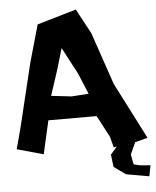

<svg xmlns="http://www.w3.org/2000/svg" viewBox="-58 -743 782 964"><g transform="rotate(-5 333.0 -261.0)"><path d="M3.9 -21.5 136.7 15.6 174.8 -152.3H418L475.6 -43L490.2 11.7L505.9 8.8L472.7 46.9L480.5 109.4L539.1 151.4L633.8 168L655.3 171.9L666 117.2L616.2 113.3L582 105.5L572.3 54.7L599.6 -4.9L663.1 -21.5L517.6 -305.7L427.7 -569.3L360.4 -694.3L163.1 -636.7L109.4 -447.3L32.2 -127.9ZM242.2 -404.3 272.5 -507.8 343.8 -373 387.7 -267.6 301.8 -261.7 199.2 -273.4Z"/></g></svg>

Font: MaokenAssortedSans-Lite
Style: Lite
Weight: 400
Version: Version 1.400